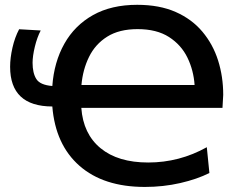

<svg xmlns="http://www.w3.org/2000/svg" viewBox="-20 -746 970 778"><path d="M567 11.5Q399.5 11.5 302 -74.2Q204.5 -160 192 -314.5Q21 -315 21 -475.5Q21 -511 30.5 -552.8Q40 -594.5 57.5 -627.5L145 -622.5Q130.5 -595 121.2 -556.8Q112 -518.5 112 -491.5Q112 -450 127.2 -425.8Q142.5 -401.5 192 -397.5Q199 -494.5 240.8 -568.8Q282.5 -643 356.8 -684.8Q431 -726.5 536 -726.5Q626 -726.5 691.8 -697.5Q757.5 -668.5 800.2 -617.5Q843 -566.5 863.8 -500.8Q884.5 -435 884.5 -361.5L881.5 -309H309.5Q317 -203.5 387.5 -145.5Q458 -87.5 580.5 -87.5Q707 -87.5 818 -149.5L828.5 -45Q779 -20 710.2 -4.2Q641.5 11.5 567 11.5ZM537.5 -628Q463 -628 414.5 -597.5Q366 -567 340.8 -515.5Q315.5 -464 310 -401.5H768.5Q764.5 -461 739.5 -512.5Q714.5 -564 664.8 -596Q615 -628 537.5 -628Z"/></svg>

Font: Heraclito Medium
Style: Regular
Weight: 500
Designer: Kostas Bartsokas (font) & Cristiano Sobral (main changes)
Foundry: Kostas Bartsokas (font) & Cristiano Sobral (main changes)
Version: Version 1.00;July 8, 2020;FontCreator 13.0.0.2655 64-bit